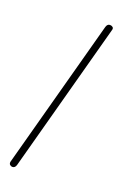

<svg xmlns="http://www.w3.org/2000/svg" viewBox="-104 -513 351 549"><g transform="rotate(20 71.5 -238.5)"><path d="M9 0Q5 0 1.5 -3Q-2 -6 -1 -12L122 -467Q125 -477 133 -477Q138 -477 141.5 -474Q145 -471 143 -465L20 -10Q17 0 9 0Z"/></g></svg>

Font: Zen Loop
Style: Italic
Weight: 400
Italic angle: -15°
Designer: Yoshimichi Ohira
Foundry: A-1 Corp ZenFonts
Version: Version 1.000; ttfautohint (v1.8.3)